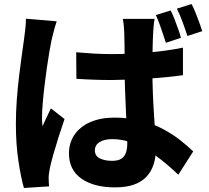

<svg xmlns="http://www.w3.org/2000/svg" viewBox="-20 -869 1040 955"><path d="M359 -609Q403 -605 447 -602.5Q491 -600 536 -600Q628 -600 719.5 -608Q811 -616 890 -632V-495Q811 -484 719.5 -478Q628 -472 536 -471Q493 -471 448.5 -472.5Q404 -474 360 -477ZM749 -775Q746 -760 744.5 -743Q743 -726 742 -709Q741 -693 740 -666Q739 -639 738.5 -605Q738 -571 738 -533Q738 -461 740.5 -401Q743 -341 746.5 -291.5Q750 -242 752.5 -201.5Q755 -161 755 -126Q755 -84 743.5 -49.5Q732 -15 708 10.5Q684 36 645.5 49.5Q607 63 552 63Q447 63 385 19.5Q323 -24 323 -106Q323 -159 351 -199.5Q379 -240 430 -262Q481 -284 549 -284Q622 -284 682 -268.5Q742 -253 790 -227.5Q838 -202 875.5 -172.5Q913 -143 941 -116L867 0Q808 -56 753.5 -95.5Q699 -135 646 -156Q593 -177 538 -177Q500 -177 476 -162.5Q452 -148 452 -121Q452 -93 477 -81Q502 -69 537 -69Q566 -69 582 -78.5Q598 -88 605.5 -107.5Q613 -127 613 -155Q613 -180 611 -221.5Q609 -263 606.5 -314Q604 -365 602 -421Q600 -477 600 -533Q600 -591 599.5 -638.5Q599 -686 598 -707Q598 -718 596 -738.5Q594 -759 591 -775ZM262 -763Q258 -752 252.5 -732.5Q247 -713 242.5 -694.5Q238 -676 236 -667Q232 -649 226 -614Q220 -579 213.5 -534.5Q207 -490 201.5 -443.5Q196 -397 192.5 -355.5Q189 -314 189 -285Q189 -276 189.5 -263Q190 -250 192 -241Q198 -257 205 -271Q212 -285 219 -300Q226 -315 233 -330L301 -277Q286 -234 271.5 -188Q257 -142 245.5 -101.5Q234 -61 228 -33Q226 -23 224 -9Q222 5 222 14Q222 22 222.5 34Q223 46 224 58L99 66Q84 14 71.5 -69Q59 -152 59 -254Q59 -311 63.5 -372.5Q68 -434 75 -491Q82 -548 88.5 -595Q95 -642 99 -670Q102 -692 105.5 -721Q109 -750 109 -776ZM829 -817Q839 -797 848.5 -772.5Q858 -748 866.5 -724Q875 -700 880 -681L805 -656Q798 -678 790 -702Q782 -726 773.5 -749.5Q765 -773 755 -794ZM933 -849Q943 -830 953 -805Q963 -780 971.5 -756.5Q980 -733 986 -714L912 -690Q902 -722 888.5 -758.5Q875 -795 860 -826Z"/></svg>

Font: Noto Sans SC Thin ExtraBold
Style: Regular
Weight: 800
Version: Version 2.004-H2;hotconv 1.0.118;makeotfexe 2.5.65603